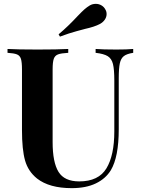

<svg xmlns="http://www.w3.org/2000/svg" viewBox="-20 -962 729 996"><path d="M671 -688Q638 -683 622.5 -671Q607 -659 601.5 -633Q596 -607 596 -556V-291Q596 -148 555 -79Q528 -35 477 -10.5Q426 14 352 14Q236 14 172 -36Q126 -73 110 -129.5Q94 -186 94 -288V-602Q94 -640 88.5 -657Q83 -674 67.5 -680Q52 -686 19 -688V-708Q70 -705 175 -705Q279 -705 334 -708V-688Q298 -686 281.5 -680Q265 -674 259 -657Q253 -640 253 -602V-225Q253 -120 283.5 -70.5Q314 -21 391 -21Q491 -21 532 -88.5Q573 -156 573 -280V-544Q573 -602 566 -630Q559 -658 539 -670.5Q519 -683 476 -688V-708Q514 -705 584 -705Q640 -705 671 -708ZM477 -942Q493 -942 506.5 -934Q520 -926 527 -912Q533 -902 533 -889Q533 -874 524 -860.5Q515 -847 499 -838Q484 -830 464 -823.5Q444 -817 421 -812Q414 -810 376.5 -800Q339 -790 291 -772L284 -784Q333 -825 383 -879Q405 -902 418 -913.5Q431 -925 446 -934Q460 -942 477 -942Z"/></svg>

Font: Playfair Display SC
Style: Bold
Weight: 700
Designer: Claus Eggers Sørensen
Foundry: Claus Eggers Sørensen
Version: Version 1.200; ttfautohint (v1.6)